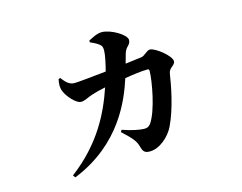

<svg xmlns="http://www.w3.org/2000/svg" viewBox="-92 -734 1184 938"><g transform="rotate(-15 500.0 -265.0)"><path d="M453 -95C503 -49 517 -31 524 -5C532 23 538 33 566 33C616 33 667 -13 689 -58C729 -140 750 -255 758 -309C762 -339 793 -341 793 -363C793 -391 720 -448 694 -448C676 -448 663 -424 642 -422L562 -412L576 -462C586 -494 608 -494 608 -520C608 -547 534 -591 488 -591C464 -591 438 -576 420 -567V-558C436 -551 453 -543 466 -532C475 -525 477 -517 477 -501C477 -480 468 -439 458 -400C382 -392 314 -385 297 -385C269 -385 254 -403 235 -427L226 -424C221 -400 220 -382 228 -363C239 -334 279 -288 304 -288C324 -288 342 -301 365 -308C383 -314 410 -321 435 -326C395 -207 328 -69 172 49L181 61C430 -39 509 -242 542 -344C584 -351 628 -357 658 -357C663 -357 666 -355 666 -348C666 -300 640 -151 600 -96C590 -84 582 -80 564 -81C544 -82 508 -88 459 -105Z"/></g></svg>

Font: Noto Serif SC
Style: Bold
Weight: 700
Designer: Ryoko NISHIZUKA 西塚涼子 (kana & ideographs); Frank Grießhammer (Latin, Greek & Cyrillic); Wenlong ZHANG 张文龙 (bopomofo); San
Foundry: Adobe
Version: Version 2.001;hotconv 1.1.0;makeotfexe 2.6.0